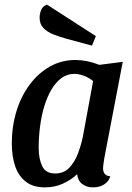

<svg xmlns="http://www.w3.org/2000/svg" viewBox="-20 -789 570 829"><path d="M174 20Q123 20 91.5 -4.5Q60 -29 45.5 -71.5Q31 -114 31 -169Q31 -243 51 -308.5Q71 -374 108.5 -424Q146 -474 196 -502Q246 -530 306 -530Q355 -530 409 -509L510 -522L430 -104Q429 -95 427 -83Q425 -71 425 -62Q425 -47 432.5 -38Q440 -29 456 -28Q451 -11 439.5 -0.5Q428 10 413.5 15Q399 20 381 20Q354 20 335 5.5Q316 -9 313 -37Q287 -12 251.5 4Q216 20 174 20ZM218 -40Q256 -40 279.5 -65Q303 -90 317 -127.5Q331 -165 338 -200L382 -439Q362 -455 340.5 -462.5Q319 -470 301 -470Q270 -470 245.5 -452Q221 -434 202.5 -403Q184 -372 171.5 -331Q159 -290 153 -243.5Q147 -197 147 -150Q147 -104 162 -72Q177 -40 218 -40ZM377 -592 266 -622Q237 -630 210.5 -640.5Q184 -651 167.5 -668Q151 -685 151 -713Q151 -730 158 -746.5Q165 -763 183 -769L394 -633Z"/></svg>

Font: Sansita Swashed Light
Style: Regular
Weight: 400
Version: Version 1.003